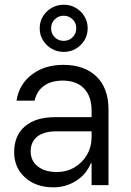

<svg xmlns="http://www.w3.org/2000/svg" viewBox="-20 -785 557 814"><path d="M205.8 9.2Q132.5 9.2 86.2 -32.5Q40 -74.2 40 -140Q40 -210 85.4 -249.2Q130.8 -288.3 214.2 -288.3H368.3V-315Q368.3 -376.7 336.2 -410Q304.2 -443.3 245.8 -443.3Q197.5 -443.3 166.7 -421.2Q135.8 -399.2 126.7 -358.3H50Q60.8 -427.5 115 -468.8Q169.2 -510 248.3 -510Q338.3 -510 389.2 -460.4Q440 -410.8 440 -320.8V0H368.3V-92.5H365Q345.8 -45.8 302.5 -18.3Q259.2 9.2 205.8 9.2ZM220.8 -55.8Q262.5 -55.8 295.8 -75.4Q329.2 -95 348.8 -128.8Q368.3 -162.5 368.3 -204.2V-228.3H220Q165.8 -228.3 137.9 -205.8Q110 -183.3 110 -143.3Q110 -103.3 140 -79.6Q170 -55.8 220.8 -55.8ZM250 -565Q222.5 -565 199.2 -578.3Q175.8 -591.7 162.1 -614.2Q148.3 -636.7 148.3 -665Q148.3 -693.3 162.1 -715.8Q175.8 -738.3 199.2 -751.7Q222.5 -765 250 -765Q278.3 -765 301.2 -751.7Q324.2 -738.3 337.9 -715.8Q351.7 -693.3 351.7 -665Q351.7 -636.7 337.9 -614.2Q324.2 -591.7 301.2 -578.3Q278.3 -565 250 -565ZM250 -611.7Q271.7 -611.7 287.5 -626.7Q303.3 -641.7 303.3 -665Q303.3 -688.3 287.5 -703.3Q271.7 -718.3 250 -718.3Q228.3 -718.3 212.5 -703.3Q196.7 -688.3 196.7 -665Q196.7 -641.7 212.5 -626.7Q228.3 -611.7 250 -611.7Z"/></svg>

Font: Funnel Sans Light
Style: Regular
Weight: 300
Designer: NORD ID, Kristian Moeller
Foundry: Dicotype
Version: Version 1.000